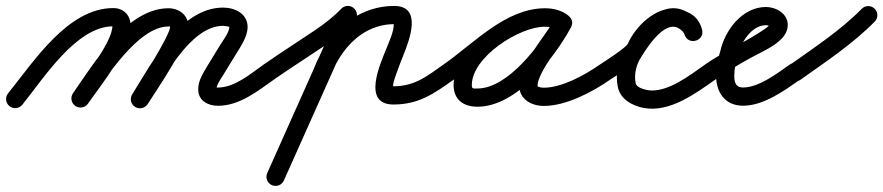

<svg xmlns="http://www.w3.org/2000/svg" viewBox="-44 -314 2908 632"><path d="M-12.9 35.3C0 45.7 18.9 43.8 29.3 30.9C100.7 -57.3 207.1 -227.4 328.9 -227.4C331.7 -227.4 326 -235.3 326 -229.1C326 -174.4 231.8 -58.3 196.3 -7.1C186.9 6.5 190.3 25.2 203.9 34.7C217.5 44.1 236.2 40.7 245.7 27.1C245.7 27.1 245.7 27.1 245.7 27.1C290.2 -37.2 386 -153.7 386 -229.1C386 -263.3 363.6 -287.4 328.9 -287.4C179.5 -287.4 68.2 -112.6 -17.3 -6.9C-27.7 6 -25.8 24.9 -12.9 35.3ZM245.7 27.1C245.7 27.1 245.7 27.1 245.7 27.1C299.5 -50.6 409.2 -226.8 510.3 -226.8C512.8 -226.8 516 -227.4 516 -226.5C516 -196.4 411.2 -35.2 391.5 -3.6C382.7 10.5 387 29 401 37.8C415.1 46.5 433.6 42.2 442.4 28.2C474.1 -22.6 576 -166.7 576 -226.5C576 -264.2 545.9 -286.8 510.3 -286.8C374.3 -286.8 265.8 -107.2 196.3 -7.1C186.9 6.5 190.3 25.2 203.9 34.7C217.5 44.1 236.2 40.7 245.7 27.1ZM442 28.4C442 28.4 442 28.4 442 28.4C493.2 -53.3 581.7 -229 690.2 -229C694 -229 711 -226.8 711 -225C711 -208.1 688.7 -178.8 680.4 -165.1C680.4 -165.1 680.4 -165.2 680.4 -165.2C680.4 -165.2 680.4 -165.2 680.4 -165.2C666.4 -142.4 652.4 -119.5 638.4 -96.7C638.4 -96.7 638.4 -96.6 638.3 -96.5C638.3 -96.4 638.2 -96.3 638.2 -96.3C624.2 -72.7 608.4 -48.4 608.4 -20C608.4 17.1 639.8 34.2 673.1 34.2C744.5 34.2 802.7 -13.3 858.3 -52.5C871.8 -62 875.1 -80.7 865.5 -94.3C856 -107.8 837.3 -111.1 823.7 -101.5C780.5 -71 728.7 -25.8 673.1 -25.8C653.9 -25.8 666.3 -31.7 668.4 -20.4C668.4 -20.3 668.4 -19.9 668.4 -20C668.4 -34.8 682.7 -53.7 689.8 -65.7C689.8 -65.7 689.7 -65.6 689.7 -65.5C689.6 -65.4 689.6 -65.3 689.6 -65.3C703.6 -88.2 717.6 -111 731.6 -133.9C731.6 -133.9 731.6 -133.9 731.6 -133.9C731.6 -133.9 731.6 -133.9 731.6 -133.9C747.7 -160.3 771 -192.8 771 -225C771 -269.4 729 -289 690.2 -289C549.6 -289 456.5 -107.8 391.2 -3.4C382.4 10.6 386.6 29.1 400.7 37.9C414.7 46.7 433.2 42.5 442 28.4Z M858.1 -52.4C858.1 -52.4 858.1 -52.4 858.1 -52.4C913.3 -90.8 970.1 -126.7 1025.8 -164.4C1060.7 -188 1093.5 -213.2 1122.7 -243.7C1134.1 -255.7 1133.7 -274.7 1121.7 -286.2C1109.8 -297.6 1090.8 -297.2 1079.3 -285.2C1079.3 -285.2 1079.3 -285.2 1079.3 -285.2C1053.1 -257.8 1023.5 -235.3 992.2 -214.1C936.3 -176.3 879.3 -140.2 823.9 -101.6C810.3 -92.2 806.9 -73.5 816.4 -59.9C825.8 -46.3 844.5 -42.9 858.1 -52.4ZM1073.6 -276.7C1073.6 -276.7 1073.6 -276.7 1073.6 -276.7C994.3 -99.2 914.9 78.3 835.6 255.8C828.9 270.9 835.6 288.6 850.8 295.4C865.9 302.1 883.6 295.4 890.4 280.2C890.4 280.2 890.4 280.2 890.4 280.2C969.7 102.7 1049.1 -74.7 1128.4 -252.2C1135.1 -267.4 1128.4 -285.1 1113.2 -291.9C1098.1 -298.6 1080.4 -291.8 1073.6 -276.7ZM1045 -66.2C1045 -66.2 1045 -66.2 1045 -66.2C1065.3 -118.8 1098.6 -168.8 1145.7 -200.9C1177.5 -222.6 1214.4 -234.5 1253 -234.5C1258.9 -234.5 1252.5 -243.2 1252.3 -234.4C1251.8 -208.7 1237.8 -179.1 1228.4 -155.5C1208.1 -104.5 1146 30 1251 30C1335.8 30 1385.4 -6.7 1450.3 -52.5C1463.8 -62 1467.1 -80.8 1457.5 -94.3C1448 -107.8 1429.2 -111.1 1415.7 -101.5C1415.7 -101.5 1415.7 -101.5 1415.7 -101.5C1361.8 -63.5 1321.7 -30 1251 -30C1243.1 -30 1274.1 -107.9 1284.2 -133.4C1303.4 -181.9 1347.7 -294.5 1253 -294.5C1202.4 -294.5 1153.6 -279 1111.9 -250.5C1054.7 -211.5 1013.7 -151.8 989 -87.8C983 -72.3 990.7 -55 1006.2 -49C1021.7 -43 1039 -50.7 1045 -66.2Z M1408.4 -59.9C1417.8 -46.3 1436.5 -42.9 1450.1 -52.4C1538.2 -113.6 1638.8 -226.8 1750.6 -226.8C1763.7 -226.8 1777.7 -224.3 1788.6 -216.6C1804.1 -205.5 1820.4 -213.3 1828.8 -226.3C1837.2 -239.3 1837.5 -257.4 1821 -267C1797.3 -280.7 1777.3 -286.1 1749.3 -286.1C1630.9 -286.1 1449.1 -160.7 1449.1 -34.2C1449.1 14.6 1482 37.3 1527.7 37.3C1656.7 37.3 1779.4 -121.4 1835.3 -223.6C1844.9 -241.1 1836.6 -257.1 1823.4 -264.3C1810.3 -271.5 1792.3 -270 1782.7 -252.4C1747.3 -187.9 1665.3 -104.4 1665.3 -31.6C1665.3 13.2 1706.2 34.7 1746 34.7C1819.6 34.7 1906.2 -11.1 1965.2 -52.4C1978.8 -61.9 1982.1 -80.6 1972.6 -94.2C1963.1 -107.8 1944.4 -111.1 1930.8 -101.6C1882.5 -67.8 1806.4 -25.3 1746 -25.3C1742.9 -25.3 1725.3 -26.3 1725.3 -31.6C1725.3 -75.7 1809.5 -176.5 1835.3 -223.6C1844.9 -241.1 1836.6 -257.1 1823.4 -264.3C1810.2 -271.5 1792.3 -269.9 1782.7 -252.4C1739 -172.7 1629.9 -22.7 1527.7 -22.7C1513.5 -22.7 1509.1 -20.8 1509.1 -34.2C1509.1 -126.1 1665.2 -226.1 1749.3 -226.1C1767 -226.1 1776.6 -223.4 1791 -215C1807.4 -205.5 1823.3 -212.5 1831.2 -224.8C1839.1 -237 1838.9 -254.3 1823.4 -265.4C1802.3 -280.5 1776.3 -286.8 1750.6 -286.8C1620 -286.8 1516.7 -171.7 1415.9 -101.6C1402.3 -92.2 1398.9 -73.5 1408.4 -59.9Z M1922.9 -60.6C1931.9 -46.7 1950.5 -42.8 1964.4 -51.9C1996.3 -72.7 2062 -111.1 2077.4 -145.8C2092 -178.7 2136.7 -230.2 2177 -226.1C2177.1 -226.1 2175.8 -226.4 2174.5 -226.6C2173.2 -226.9 2171.9 -227.1 2171.9 -227.1C2190.2 -222 2202.9 -222.1 2209.2 -200.6C2214.7 -182 2232.2 -177.5 2246.7 -182.3C2261.3 -187 2272.8 -201 2266.2 -219.2C2261.9 -231 2256.8 -240.6 2248.3 -250.1C2248.3 -250.1 2248 -250.4 2247.8 -250.6C2247.5 -250.9 2247.2 -251.2 2247.2 -251.2C2241.1 -257.3 2234.8 -263.2 2227.6 -268C2227.6 -268 2227.9 -267.8 2228.1 -267.6C2228.4 -267.4 2228.6 -267.3 2228.6 -267.3C2136.5 -334.3 2048 -214.3 2008 -145C2008 -145 2007.9 -144.8 2007.8 -144.7C2007.7 -144.5 2007.6 -144.3 2007.6 -144.3C1989.1 -110.2 1981.7 -66 1989.6 -27.8C1998.2 13.2 2037.3 34.1 2075.3 41.5C2075.3 41.5 2075.4 41.5 2075.5 41.5C2075.6 41.5 2075.7 41.5 2075.7 41.5C2161 56.8 2245.6 -6.3 2311.2 -52.5C2324.8 -62 2328.1 -80.7 2318.5 -94.2C2309 -107.8 2290.3 -111.1 2276.8 -101.5C2276.8 -101.5 2276.8 -101.5 2276.8 -101.5C2228.1 -67.4 2151.1 -6 2086.3 -17.5C2086.3 -17.5 2086.4 -17.5 2086.5 -17.5C2086.6 -17.5 2086.7 -17.5 2086.7 -17.5C2075.1 -19.7 2051.3 -26.1 2048.4 -40.2C2043.3 -64.4 2048.6 -94.1 2060.4 -115.7C2060.4 -115.7 2060.3 -115.5 2060.2 -115.3C2060.1 -115.2 2060 -115 2060 -115C2077.4 -145.1 2143.3 -255.2 2193.4 -218.7C2193.4 -218.7 2193.6 -218.6 2193.9 -218.4C2194.1 -218.2 2194.4 -218 2194.4 -218C2198.2 -215.5 2201.5 -212 2204.8 -208.8C2204.8 -208.8 2204.5 -209.1 2204.2 -209.4C2204 -209.6 2203.7 -209.9 2203.7 -209.9C2207 -206.2 2208.2 -203.2 2209.8 -198.8C2216.4 -180.6 2233.4 -175.9 2247.3 -180.5C2261.3 -185.1 2272.2 -198.8 2266.8 -217.4C2254.1 -260.8 2227.7 -273.8 2188.1 -284.9C2188 -284.9 2186.8 -285.1 2185.5 -285.4C2184.3 -285.6 2183.1 -285.8 2183 -285.9C2114.9 -292.7 2048.2 -228.1 2022.6 -170.2C2016.8 -157.2 1952.5 -115.8 1931.6 -102.1C1917.7 -93.1 1913.8 -74.5 1922.9 -60.6Z M2311.2 -52.4C2311.2 -52.4 2311.2 -52.4 2311.2 -52.4C2348.2 -78.2 2386.8 -101.5 2426.4 -123.2C2460.1 -141.7 2503.1 -159.4 2529.8 -187.6C2541.4 -199.8 2549 -214.9 2549 -232C2549 -269.3 2510.4 -291 2477 -291C2399.2 -291 2341.3 -213.6 2326.7 -144.2C2326.6 -144.2 2326.8 -144.8 2327 -145.5C2327.1 -146.1 2327.3 -146.8 2327.3 -146.8C2319.1 -119.8 2313 -94.7 2313 -66C2313 -10.6 2342 34 2402 34C2469.6 34 2537.4 -15.5 2590.2 -52.4C2603.8 -61.9 2607.1 -80.6 2597.6 -94.2C2588.1 -107.8 2569.4 -111.1 2555.8 -101.6C2555.8 -101.6 2555.8 -101.6 2555.8 -101.6C2515.5 -73.4 2454.4 -26 2402 -26C2376.7 -26 2373 -43.9 2373 -66C2373 -88.6 2378.2 -108 2384.7 -129.2C2384.7 -129.3 2384.9 -129.9 2385 -130.5C2385.2 -131.1 2385.3 -131.8 2385.3 -131.8C2393.9 -172.2 2429.1 -231 2477 -231C2481.3 -231 2487 -229.9 2490.3 -226.9C2491 -226.3 2489.3 -228.7 2489.1 -230.6C2489.1 -231.1 2489 -231.5 2489 -232C2489 -230.3 2478 -221.8 2475.4 -220C2412.8 -176.1 2340.4 -145.9 2276.8 -101.6C2263.2 -92.1 2259.9 -73.4 2269.4 -59.8C2278.9 -46.2 2297.6 -42.9 2311.2 -52.4Z M2548.5 -58.3C2558.1 -44.8 2576.9 -41.6 2590.4 -51.2C2674 -110.6 2763.3 -169.7 2835.4 -243C2847 -254.8 2846.8 -273.8 2835 -285.4C2823.2 -297 2804.2 -296.8 2792.6 -285C2792.6 -285 2792.6 -285 2792.6 -285C2723.1 -214.3 2636.3 -157.5 2555.6 -100.1C2542.1 -90.5 2538.9 -71.8 2548.5 -58.3Z"/></svg>

Font: FRB American Cursive
Style: Bold Italic
Weight: 700
Italic angle: -25°
Version: Version 2.0;Modular Font Editor K font №1